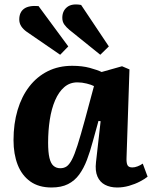

<svg xmlns="http://www.w3.org/2000/svg" viewBox="-20 -818 675 852"><path d="M541.5 -118Q540.5 -96 545.5 -85.5Q550.5 -75 567.5 -75Q578 -75 590.5 -79.8Q603 -84.5 613.5 -92L635 -34Q623 -24 601 -12.5Q579 -1 552.8 6.5Q526.5 14 500 14Q469 14 446 2Q423 -10 412.3 -35Q401.5 -60 406 -98.5L426.5 -280L417 -281.5L392 -191Q380 -146 365.8 -108.5Q351.5 -71 331.5 -43.5Q311.5 -16 281.8 -1Q252 14 208.5 14Q152 14 114.5 -12.7Q77 -39.5 58.5 -86.7Q40 -134 40 -196Q40 -269 58 -329.5Q76 -390 110 -434Q144 -478 192 -502Q240 -526 300.5 -526Q344.5 -526 378.5 -516.8Q412.5 -507.5 431 -498.5L521.5 -524L554.5 -510ZM247.5 -71.5Q263.5 -71.5 275.3 -79.3Q287 -87 298.8 -109Q310.5 -131 324 -173.5Q337.5 -216 356.5 -285.5L397 -436Q385.5 -442 364.8 -447.2Q344 -452.5 323.5 -452.5Q289.5 -452.5 265 -431.2Q240.5 -410 224.5 -372.7Q208.5 -335.5 201 -287Q193.5 -238.5 193.5 -185Q193.5 -142 199.5 -117Q205.5 -92 217.8 -81.8Q230 -71.5 247.5 -71.5ZM288.5 -685Q274.5 -696.5 265.5 -709Q256.5 -721.5 256.5 -739Q256.5 -769.5 277.8 -786.5Q299 -803.5 340 -796L463 -612L425 -575ZM98.5 -677Q83 -688 74.2 -701.5Q65.5 -715 65.5 -731.5Q65.5 -763.5 86.5 -779Q107.5 -794.5 151 -791L283 -612L247 -575Z"/></svg>

Font: Literata
Style: Italic
Weight: 400
Italic angle: -2°
Designer: Latin by Veronika Burian and Jose Scaglione. Greek by Irene Vlachou. Cyrillic by Vera Evstafieva
Foundry: TypeTogether
Version: Version 3.103;gftools[0.9.29]